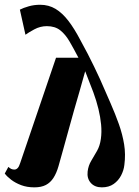

<svg xmlns="http://www.w3.org/2000/svg" viewBox="-54 -790 600 826"><path d="M33 -89 187 -541.5H283.5Q263 -581 245.2 -611.5Q227.5 -642 205 -659.8Q182.5 -677.5 147.5 -677.5Q119 -677.5 93.2 -663.5Q67.5 -649.5 55.5 -640.5L31.5 -748.5Q47 -756.5 70 -763Q93 -769.5 118.5 -769.5Q155.5 -769.5 185 -751.8Q214.5 -734 240.5 -700Q266.5 -666 292 -617Q309 -586.5 323.5 -558.2Q338 -530 351 -503.2Q364 -476.5 375.8 -450.5Q387.5 -424.5 398.8 -398.2Q410 -372 422 -345Q442 -299.5 457.5 -255.8Q473 -212 480 -169Q487 -126 481 -80.5Q478.5 -57.5 467 -35.2Q455.5 -13 435 1.5Q414.5 16 384 16Q353.5 16 336.5 -3.2Q319.5 -22.5 323 -52Q326 -77.5 338.5 -98.2Q351 -119 363.5 -141Q376 -163 380 -193Q384 -221.5 381 -253.8Q378 -286 369.5 -321.2Q361 -356.5 347.5 -393L312.5 -483.5L288 -396.5Q277 -360 265 -317Q253 -274 240.8 -230Q228.5 -186 217.5 -145.8Q206.5 -105.5 197.5 -74.5Q189 -45 176 -24.8Q163 -4.5 143.2 5.8Q123.5 16 94 16Q62 16 37 6.5Q12 -3 -6 -16.8Q-24 -30.5 -33.5 -43.5L-18 -72Q-11.5 -66 -5.5 -63.2Q0.5 -60.5 8 -60.5Q15.5 -60.5 21.8 -66.8Q28 -73 33 -89Z"/></svg>

Font: Merriweather 96pt Black
Style: Italic
Weight: 900
Italic angle: -7.8°
Version: Version 2.101